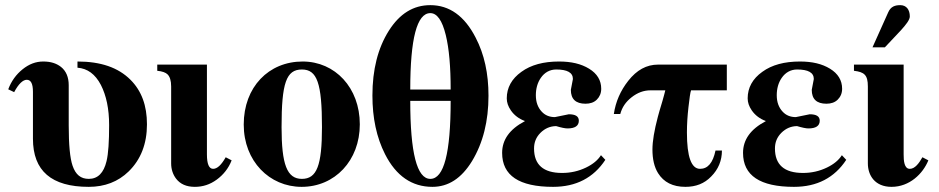

<svg xmlns="http://www.w3.org/2000/svg" viewBox="-20 -712 3649 746"><path d="M281 -449C320 -446 350 -424 372 -382C393 -341 404 -289 404 -226C404 -162 401 -115 394 -86C383 -40 360 -17 325 -17C294 -17 274 -33 262 -68C252 -97 247 -149 247 -225V-381C247 -412 237 -436 217 -452C199 -466 177 -473 148 -473C119 -473 93 -463 68 -443C43 -423 24 -397 12 -365L35 -354C52 -386 69 -402 84 -402C100 -402 108 -387 108 -355V-173C108 -48 180 14 325 14C387 14 439 -6 480 -46C527 -92 551 -153 551 -229C551 -302 530 -359 487 -402C439 -450 371 -473 281 -473Z M857 -101C840 -71 824 -56 808 -56C792 -56 784 -75 784 -112V-461H591V-437C611 -435 624 -430 631 -423C640 -414 645 -399 645 -376V-77C645 -54 652 -34 664 -18C680 3 704 14 737 14C768 14 796 5 822 -14C848 -33 868 -58 880 -89Z M1231 -218C1231 -69 1211 -17 1153 -17C1095 -17 1074 -73 1074 -218C1074 -389 1092 -442 1153 -442C1212 -442 1231 -389 1231 -218ZM1378 -229C1378 -371 1282 -473 1156 -473C1024 -473 927 -374 927 -228C927 -86 1027 14 1152 14C1281 14 1378 -88 1378 -229Z M1731 -320C1731 -118 1705 -17 1652 -17C1600 -17 1574 -118 1574 -320ZM1574 -364C1574 -562 1600 -661 1652 -661C1678 -661 1698 -633 1712 -576C1725 -523 1731 -452 1731 -364ZM1878 -340C1878 -426 1862 -501 1828 -566C1785 -650 1726 -692 1652 -692C1586 -692 1533 -659 1491 -593C1448 -525 1427 -441 1427 -341C1427 -254 1443 -178 1476 -113C1519 -28 1581 14 1660 14C1722 14 1773 -19 1814 -86C1857 -157 1878 -242 1878 -340Z M2315 -109C2303 -90 2284 -74 2257 -61C2228 -47 2197 -40 2164 -40C2091 -40 2055 -72 2055 -135C2055 -159 2063 -179 2080 -196C2097 -213 2118 -222 2141 -222C2161 -216 2176 -213 2185 -213C2214 -213 2229 -223 2229 -243C2229 -260 2216 -268 2190 -268L2136 -257C2115 -257 2098 -264 2085 -278C2070 -294 2062 -315 2062 -342C2062 -367 2068 -390 2081 -409C2096 -431 2117 -442 2141 -442C2184 -442 2206 -430 2206 -405L2198 -363C2198 -327 2217 -309 2255 -309C2273 -309 2288 -314 2299 -325C2310 -336 2316 -350 2316 -367C2316 -400 2300 -426 2269 -445C2238 -464 2200 -473 2152 -473C2092 -473 2043 -460 2006 -433C1968 -406 1949 -371 1949 -330C1949 -314 1954 -299 1965 -283C1978 -264 1997 -250 2019 -242V-241C1960 -210 1931 -169 1931 -118C1931 -30 1997 14 2129 14C2218 14 2286 -21 2332 -91Z M2804 -361V-461H2537C2492 -461 2454 -440 2421 -398C2391 -360 2372 -317 2365 -269H2390C2397 -295 2411 -316 2434 -334C2457 -352 2481 -361 2507 -361H2565C2563 -352 2559 -338 2554 -320C2545 -290 2539 -270 2536 -258C2522 -205 2515 -163 2515 -131C2515 -94 2522 -63 2537 -39C2559 -4 2594 14 2643 14C2684 14 2717 1 2743 -26C2771 -54 2785 -88 2785 -127H2760C2750 -79 2730 -56 2700 -56C2666 -56 2649 -103 2649 -197C2649 -229 2651 -261 2655 -296C2659 -331 2662 -353 2665 -361Z M3251 -109C3239 -90 3220 -74 3193 -61C3164 -47 3133 -40 3100 -40C3027 -40 2991 -72 2991 -135C2991 -159 2999 -179 3016 -196C3033 -213 3054 -222 3077 -222C3097 -216 3112 -213 3121 -213C3150 -213 3165 -223 3165 -243C3165 -260 3152 -268 3126 -268L3072 -257C3051 -257 3034 -264 3021 -278C3006 -294 2998 -315 2998 -342C2998 -367 3004 -390 3017 -409C3032 -431 3053 -442 3077 -442C3120 -442 3142 -430 3142 -405L3134 -363C3134 -327 3153 -309 3191 -309C3209 -309 3224 -314 3235 -325C3246 -336 3252 -350 3252 -367C3252 -400 3236 -426 3205 -445C3174 -464 3136 -473 3088 -473C3028 -473 2979 -460 2942 -433C2904 -406 2885 -371 2885 -330C2885 -314 2890 -299 2901 -283C2914 -264 2933 -250 2955 -242V-241C2896 -210 2867 -169 2867 -118C2867 -30 2933 14 3065 14C3154 14 3222 -21 3268 -91Z M3564 -101C3551 -78 3535 -56 3515 -56C3493 -56 3491 -88 3491 -112V-461H3298V-437C3338 -432 3352 -421 3352 -376V-77C3352 -31 3379 14 3444 14C3514 14 3566 -37 3587 -89ZM3370 -528H3418L3481 -595C3500 -616 3515 -635 3515 -648C3515 -674 3502 -692 3478 -692C3458 -692 3441 -687 3431 -664Z"/></svg>

Font: XITS Math
Style: Bold
Weight: 700
Designer: MicroPress Inc., with final additions and corrections provided by Coen Hoffman, Elsevier (retired)
Version: Version 1.302